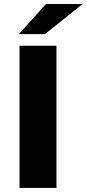

<svg xmlns="http://www.w3.org/2000/svg" viewBox="-20 -925 427 945"><path d="M76.1 -700H257.9V0H76.1ZM206.4 -905.4H386.8L201.3 -757H72.7Z"/></svg>

Font: iiserrat Thin
Style: Regular
Weight: 100
Designer: Akira Ohta
Foundry: Akira Ohta
Version: Version 1.200;Glyphs 3.3.1 (3343)